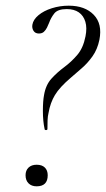

<svg xmlns="http://www.w3.org/2000/svg" viewBox="-20 -645 373 676"><path d="M137 -191Q131 -219 131 -254Q131 -289 135 -310Q141 -346 161 -368Q181 -390 206 -408.5Q231 -427 252 -451.5Q273 -476 281 -517Q287 -547 280.5 -568.5Q274 -590 257.5 -601.5Q241 -613 215 -613Q183 -613 171 -597.5Q159 -582 153 -565Q150 -557 145.5 -548Q141 -539 134.5 -533Q128 -527 117 -527Q104 -527 98 -536.5Q92 -546 94 -558Q97 -576 115.5 -591.5Q134 -607 162.5 -616Q191 -625 222 -625Q279 -625 310 -593Q341 -561 330 -505Q323 -471 305.5 -446.5Q288 -422 267.5 -404.5Q247 -387 230 -372Q190 -338 173.5 -310.5Q157 -283 151 -248Q148 -236 147.5 -221.5Q147 -207 147 -191Q147 -187 142 -187Q137 -187 137 -191ZM109 11Q91 11 80.5 0.5Q70 -10 70 -28Q70 -45 80.5 -55Q91 -65 109 -65Q128 -65 138 -55Q148 -45 148 -28Q148 11 109 11Z"/></svg>

Font: Cormorant Garamond Light Light
Style: Italic
Weight: 300
Italic angle: -10°
Version: Version 4.001